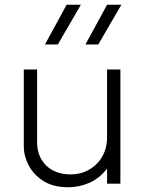

<svg xmlns="http://www.w3.org/2000/svg" viewBox="-20 -772 611 807"><path d="M267 15Q204 15 162.5 -11.2Q121 -37.5 100.5 -77Q80 -116.5 80 -157V-480H136V-174Q136 -114 174 -76.5Q212 -39 277 -39Q319 -39 353.8 -58.5Q388.5 -78 409.2 -113.2Q430 -148.5 430 -195V-480H486V0H430V-63Q396.5 -21 354.2 -3Q312 15 267 15ZM339 -585 430 -752H490L393 -585ZM169 -585 260 -752H320L223 -585Z"/></svg>

Font: Geologica Cursive Thin
Style: Regular
Weight: 250
Designer: Sindre Bremnes, Frode Helland
Foundry: Monokrom Skriftforlag AS
Version: Version 1.010;gftools[0.9.28]